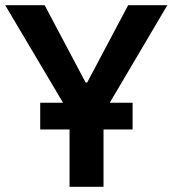

<svg xmlns="http://www.w3.org/2000/svg" viewBox="-21 -720 665 740"><path d="M134 -221H247V0H378V-221H490V-324H402L624 -700H473L315 -402H309L151 -700H-1L222 -324H134Z"/></svg>

Font: Fixel Display SemiBold
Style: Regular
Weight: 600
Designer: AlfaBravo + MacPaw
Foundry: Kyrylo Tkachov, Marchela Mozhyna, Serhii Makarenko, Maria Weinstein, Zakhar Kryvoshyya
Version: Version 1.211